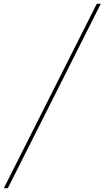

<svg xmlns="http://www.w3.org/2000/svg" viewBox="-24 -843 548 1006"><path d="M-4 143 483 -823H504L17 143Z"/></svg>

Font: Iosevka Curly Slab ThObl
Style: Regular
Weight: 100
Italic angle: -9°
Monospace: yes
Designer: Belleve Invis
Foundry: Belleve Invis
Version: Version 11.0.0; ttfautohint (v1.8.3)